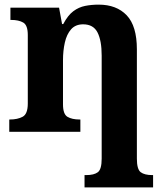

<svg xmlns="http://www.w3.org/2000/svg" viewBox="-20 -569 707 829"><path d="M345 240V187H352Q386 187 402.5 174.5Q419 162 419 116V-329Q419 -394 401 -429Q383 -464 339 -464Q306 -464 287 -442.5Q268 -421 260 -385.5Q252 -350 252 -309V-118Q252 -76 271.5 -64.5Q291 -53 324 -53H327V0H20V-53H22Q56 -53 78 -65Q100 -77 100 -122V-418Q100 -460 80.5 -471.5Q61 -483 28 -483H25V-536H235L248 -465H253Q273 -503 296.5 -520.5Q320 -538 347.5 -543.5Q375 -549 406 -549Q483 -549 527 -503Q571 -457 571 -356V116Q571 162 587.5 174.5Q604 187 638 187H641V240Z"/></svg>

Font: NotoSerif-Bold
Style: Regular
Weight: 700
Designer: Monotype Design Team
Foundry: Monotype Imaging Inc.
Version: Version 2.007; ttfautohint (v1.8) -l 8 -r 50 -G 200 -x 14 -D